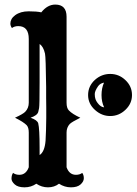

<svg xmlns="http://www.w3.org/2000/svg" viewBox="-20 -801 591 831"><path d="M361.3 -389.6Q361.3 -428.2 390.6 -455.1Q419.4 -481 457 -481Q494.6 -481 522.5 -454.6Q551.3 -427.7 551.3 -389.6Q551.3 -353 523.4 -326.2Q495.1 -298.8 457 -298.8Q420.4 -298.8 391.6 -324.7Q361.3 -351.6 361.3 -389.6ZM430.7 -336.4Q419.4 -359.9 419.4 -389.6Q419.4 -419.4 430.2 -443.4Q413.6 -440.4 404.8 -428.2Q390.1 -407.2 390.1 -394Q390.1 -380.9 393.3 -371.8Q396.5 -362.8 402.3 -355.5Q415.5 -337.4 430.7 -336.4ZM137.2 -5.9Q114.7 9.8 86.2 9.8Q57.6 9.8 43.7 -2.9Q29.8 -15.6 29.8 -27.3Q29.8 -43.5 36.6 -52.7Q47.4 -44.4 64 -44.4Q92.3 -44.4 104.5 -77.1V-227.5Q104.5 -249 95.7 -258.8Q81.5 -273.4 44.9 -291.5Q79.1 -307.1 88.9 -316.9Q104.5 -333 104.5 -356.4V-632.3Q104.5 -688 59.1 -688Q42.5 -688 31.7 -679.7Q24.9 -689 24.9 -699Q24.9 -709 30 -718.3Q35.2 -727.5 45.9 -735.4Q68.8 -752 104 -752Q139.2 -752 158.7 -747.6Q185.5 -781.2 219.2 -781.2Q268.1 -781.2 268.1 -728.5V-356.4Q268.1 -333 278.3 -322.8Q293.5 -307.1 327.6 -291.5Q291 -273.4 281.7 -264.2Q268.1 -249 268.1 -227.5V-77.1Q279.8 -44.4 308.6 -44.4Q325.2 -44.4 335.9 -52.7Q342.8 -43.5 342.8 -29.5Q342.8 -15.6 328.9 -2.9Q314.9 9.8 287.1 9.8Q259.3 9.8 235.4 -5.9Q215.3 9.8 187.7 9.8Q160.2 9.8 137.2 -5.9ZM151.4 -129.9Q173.3 -144 177.2 -191.9Q178.7 -212.9 179.2 -238.8Q179.7 -264.6 179.9 -275.6Q180.2 -286.6 180.2 -292V-335.9Q180.2 -354 179.7 -377V-424.8Q178.2 -554.2 174.8 -568.8Q168 -599.6 151.4 -610.4V-445.8Q151.4 -344.7 149.2 -333.3Q147 -321.8 145.5 -316.4Q141.1 -301.3 112.3 -291.5Q141.6 -281.2 145.5 -267.1Q151.4 -243.7 151.4 -161.6Z"/></svg>

Font: Rye
Style: Regular
Weight: 400
Designer: Nicole Fally
Foundry: Nicole Fally
Version: Version 1.001